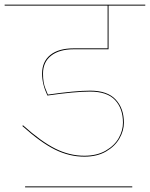

<svg xmlns="http://www.w3.org/2000/svg" viewBox="-30 -700 645 826"><path d="M595 -680V-676H437V-488H287Q225 -488 190 -460.5Q155 -433 155 -383Q155 -345 165 -320Q175 -295 176 -293Q294 -310 358 -310Q432 -310 467.5 -272Q503 -234 503 -172Q503 -138 484 -104.5Q465 -71 426.5 -48.5Q388 -26 333 -26Q268 -26 206.5 -56.5Q145 -87 66 -158L69 -161Q147 -91 208 -60.5Q269 -30 333 -30Q387 -30 425 -52Q463 -74 481 -106.5Q499 -139 499 -172Q499 -233 465 -269.5Q431 -306 357 -306Q292 -306 174 -289Q151 -338 151 -383Q151 -435 186.5 -463.5Q222 -492 287 -492H433V-676H-10V-680ZM78 102H539V106H78Z"/></svg>

Font: FiraGO Four
Style: Regular
Weight: 100
Designer: bBox Type
Foundry: bBox Type GmbH
Version: Version 1.001